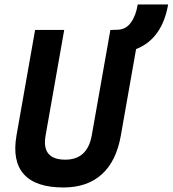

<svg xmlns="http://www.w3.org/2000/svg" viewBox="-20 -827 770 857"><path d="M263.2 9.8Q139.6 9.8 86.7 -49.1Q33.7 -107.9 53.7 -222.7L136.7 -693.4H266.6L183.6 -222.7Q164.1 -114.3 271.5 -114.3Q370.1 -114.3 389.6 -222.7L472.7 -693.4H480.5L505.4 -694.3Q542 -695.3 564.5 -726.6Q586.9 -757.8 594.7 -807.1H730.5Q703.6 -653.3 587.4 -607.9L519.5 -222.7Q499.5 -107.9 434.6 -49.1Q369.6 9.8 263.2 9.8Z"/></svg>

Font: Cascadia Mono
Style: Bold Italic
Weight: 700
Italic angle: -10°
Monospace: yes
Designer: Aaron Bell
Foundry: Saja Typeworks
Version: Version 2404.023; ttfautohint (v1.8.4)